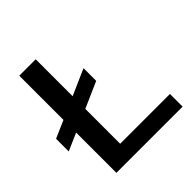

<svg xmlns="http://www.w3.org/2000/svg" viewBox="-200 -772 900 900"><g transform="rotate(-45 250.5 -322.0)"><path d="M63 0V-267L-24 -229V-313L63 -351V-644H172V-399L301 -456V-372L172 -315V-84H502V0Z"/></g></svg>

Font: Kanit
Style: Regular
Weight: 400
Designer: Katatrad Team
Foundry: CadsonDemak
Version: Version 2.000; ttfautohint (v1.8.3)